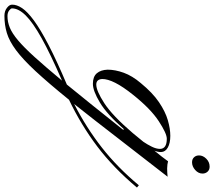

<svg xmlns="http://www.w3.org/2000/svg" viewBox="-346 -477 929 832"><g transform="rotate(90 118.0 -60.5)"><path d="M-230 384.3Q-250.5 384.3 -264.4 373.5Q-278.3 362.8 -278.3 351.6Q-278.8 331.1 -263.4 307.9Q-248 284.7 -209.5 256.3Q-170.9 228 -103.3 192.9Q-35.6 157.7 67.9 113.8Q107.9 64.9 156.5 4.4Q205.1 -56.2 264.6 -130.9L260.7 -132.8Q196.8 -60.1 146 -29.5Q95.2 1 64.5 1Q33.7 1 19 -16.1Q4.4 -33.2 3.4 -63Q3.4 -95.7 16.8 -132.8Q30.3 -169.9 61.5 -206.5Q103.5 -257.8 144.3 -285.4Q185.1 -313 222.2 -323.7Q259.3 -334.5 290 -334.5Q321.8 -334.5 340.8 -323.7Q359.9 -313 360.4 -294.4Q360.4 -280.3 354.5 -265.6Q369.6 -284.2 380.4 -297.9Q391.1 -311.5 400.4 -324.7Q405.8 -323.2 414.3 -322Q422.9 -320.8 431.2 -320.8Q437.5 -320.8 449.2 -321.3Q460.9 -321.8 467.3 -322.8L310.1 -120.1Q264.6 -61 225.3 -10.7Q186 39.6 152.3 82Q254.4 29.8 340.8 -37.8Q427.2 -105.5 504.4 -198.2L514.2 -189.9Q428.7 -87.9 335.9 -17.8Q243.2 52.2 133.8 104.5Q61 194.3 9.5 249.8Q-42 305.2 -81.3 334.2Q-120.6 363.3 -155.5 373.8Q-190.4 384.3 -230 384.3ZM67.9 -13.7Q95.2 -13.7 148.9 -48.6Q202.6 -83.5 277.8 -171.4L315.9 -217.8Q327.6 -234.9 337.2 -254.4Q346.7 -273.9 346.7 -290Q346.2 -319.3 302.7 -319.3Q279.8 -319.3 226.6 -284.4Q173.3 -249.5 112.8 -173.8Q77.1 -129.4 60.3 -95.9Q43.5 -62.5 43.9 -39.1Q45.4 -13.7 67.9 -13.7ZM-228.5 371.1Q-203.6 371.1 -179 361.1Q-154.3 351.1 -123.8 325.4Q-93.3 299.8 -51.3 253.4Q-9.3 207 50.8 134.8Q-64 184.6 -132.6 222.9Q-201.2 261.2 -231.7 292.2Q-262.2 323.2 -262.2 351.6Q-262.2 356.9 -252.9 364Q-243.7 371.1 -228.5 371.1ZM404.8 -428.7Q391.1 -428.7 383.1 -437.3Q375 -445.8 375 -459Q375 -476.1 389.4 -490.5Q403.8 -504.9 423.8 -504.9Q437.5 -504.9 445.6 -495.8Q453.6 -486.8 453.6 -474.1Q453.6 -456.1 438.2 -442.4Q422.9 -428.7 404.8 -428.7Z"/></g></svg>

Font: Pinyon Script
Style: Regular
Weight: 400
Designer: Nicole Fally, Eben Sorkin
Foundry: Sorkin Type Co.
Version: Version 1.008; ttfautohint (v1.8.4.7-5d5b)